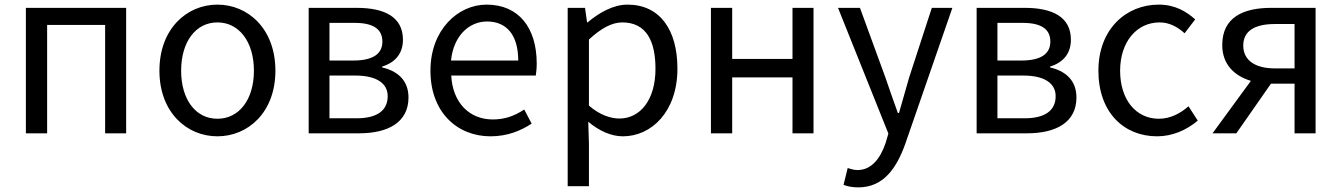

<svg xmlns="http://www.w3.org/2000/svg" viewBox="-20 -577 5806 831"><path d="M92 0H184V-469H435V0H526V-543H92Z M921 13C1054 13 1172 -91 1172 -271C1172 -452 1054 -557 921 -557C788 -557 670 -452 670 -271C670 -91 788 13 921 13ZM921 -63C827 -63 764 -146 764 -271C764 -396 827 -480 921 -480C1015 -480 1079 -396 1079 -271C1079 -146 1015 -63 921 -63Z M1316 0H1534C1659 0 1748 -47 1748 -155C1748 -233 1696 -271 1634 -285V-289C1690 -306 1724 -345 1724 -405C1724 -504 1644 -543 1524 -543H1316ZM1406 -315V-478H1515C1600 -478 1635 -448 1635 -397C1635 -347 1599 -315 1509 -315ZM1406 -65V-250H1518C1610 -250 1658 -216 1658 -161C1658 -100 1614 -65 1523 -65Z M2103 13C2176 13 2234 -11 2281 -42L2249 -103C2208 -76 2166 -60 2113 -60C2010 -60 1939 -134 1933 -250H2299C2301 -264 2303 -282 2303 -302C2303 -457 2225 -557 2086 -557C1962 -557 1843 -448 1843 -271C1843 -92 1958 13 2103 13ZM1932 -315C1943 -423 2011 -484 2088 -484C2173 -484 2223 -425 2223 -315Z M2437 229H2529V45L2526 -50C2575 -9 2627 13 2676 13C2800 13 2912 -94 2912 -280C2912 -448 2836 -557 2696 -557C2633 -557 2572 -521 2523 -480H2521L2512 -543H2437ZM2661 -64C2625 -64 2577 -78 2529 -120V-406C2581 -454 2628 -480 2673 -480C2777 -480 2817 -400 2817 -279C2817 -145 2751 -64 2661 -64Z M3057 0H3149V-242H3410V0H3501V-543H3410V-322H3149V-543H3057Z M3695 234C3803 234 3860 152 3898 46L4102 -543H4013L3915 -242C3901 -193 3885 -138 3871 -88H3866C3847 -139 3829 -194 3812 -242L3702 -543H3607L3825 1L3813 42C3790 109 3752 159 3691 159C3676 159 3660 154 3649 150L3631 223C3648 230 3670 234 3695 234Z M4207 0H4425C4550 0 4639 -47 4639 -155C4639 -233 4587 -271 4525 -285V-289C4581 -306 4615 -345 4615 -405C4615 -504 4535 -543 4415 -543H4207ZM4297 -315V-478H4406C4491 -478 4526 -448 4526 -397C4526 -347 4490 -315 4400 -315ZM4297 -65V-250H4409C4501 -250 4549 -216 4549 -161C4549 -100 4505 -65 4414 -65Z M4988 13C5053 13 5115 -13 5164 -55L5124 -117C5090 -87 5046 -63 4996 -63C4896 -63 4828 -146 4828 -271C4828 -396 4900 -480 4999 -480C5041 -480 5076 -461 5107 -433L5153 -493C5115 -527 5066 -557 4995 -557C4855 -557 4734 -452 4734 -271C4734 -91 4844 13 4988 13Z M5498 -281C5412 -281 5361 -316 5361 -380C5361 -444 5412 -473 5498 -473H5583V-281ZM5228 0H5331L5481 -215H5583V0H5674V-543H5482C5361 -543 5270 -502 5270 -382C5270 -297 5324 -248 5394 -227Z"/></svg>

Font: Noto Sans CJK JP
Style: Regular
Weight: 400
Designer: Ryoko NISHIZUKA 西塚涼子 (kana, bopomofo & ideographs); Paul D. Hunt (Latin, Greek & Cyrillic); Sandoll Communications 산돌커뮤니
Foundry: Adobe
Version: Version 2.004;hotconv 1.0.118;makeotfexe 2.5.65603